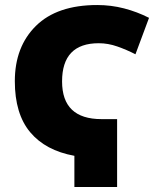

<svg xmlns="http://www.w3.org/2000/svg" viewBox="-20 -744 640 764"><path d="M276 0H446V-270H384Q227 -270 227 -420Q227 -572 373 -572Q410 -572 447 -559Q484 -546 519 -528L573 -673Q526 -697 474 -710.5Q422 -724 367 -724Q207 -724 123 -641Q39 -558 39 -421Q39 -291 100 -218Q161 -145 276 -124Z"/></svg>

Font: Noto Sans Mono Extra
Style: Regular
Weight: 800
Designer: Monotype Design Team
Foundry: Monotype Imaging Inc.
Version: Version 1.900